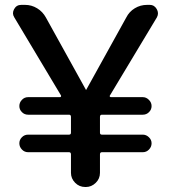

<svg xmlns="http://www.w3.org/2000/svg" viewBox="-20 -750 685 770"><path d="M224.6 -367.2 37.1 -680.7Q27.3 -696.3 36.6 -713.4Q45.9 -730.5 65.4 -730.5H80.1Q106.4 -730.5 128.9 -716.8Q151.4 -703.1 164.1 -679.7L324.2 -390.6Q324.2 -389.6 325.2 -389.6Q326.2 -389.6 326.2 -390.6L486.3 -679.7Q498 -703.1 520.5 -716.8Q543 -730.5 570.3 -730.5H581.1Q598.6 -730.5 608.4 -713.9Q618.2 -697.3 609.4 -680.7L420.9 -367.2Q418.9 -365.2 420.4 -362.8Q421.9 -360.4 424.8 -360.4H552.7Q566.4 -360.4 577.1 -349.6Q587.9 -338.9 587.9 -324.7Q587.9 -310.5 577.6 -300.3Q567.4 -290 552.7 -290H388.7Q380.9 -290 380.9 -281.2V-217.8Q380.9 -210 388.7 -210H552.7Q566.4 -210 577.1 -199.7Q587.9 -189.5 587.9 -175.3Q587.9 -161.1 577.6 -150.4Q567.4 -139.6 552.7 -139.6H388.7Q380.9 -139.6 380.9 -130.9V-56.6Q380.9 -33.2 363.8 -16.6Q346.7 0 324.2 0H322.3Q297.9 0 281.2 -17.1Q264.6 -34.2 264.6 -56.6V-130.9Q264.6 -139.6 256.8 -139.6H92.8Q78.1 -139.6 67.9 -150.4Q57.6 -161.1 57.6 -175.3Q57.6 -189.5 67.9 -199.7Q78.1 -210 92.8 -210H256.8Q264.6 -210 264.6 -217.8V-281.2Q264.6 -290 256.8 -290H92.8Q78.1 -290 67.9 -300.3Q57.6 -310.5 57.6 -324.7Q57.6 -338.9 67.9 -349.6Q78.1 -360.4 92.8 -360.4H220.7Q223.6 -360.4 224.6 -362.8Q225.6 -365.2 224.6 -367.2Z"/></svg>

Font: Rounded Mgen+ 2p medium
Style: Regular
Weight: 500
Designer: [Source Han Sans]
Ryoko NISHIZUKA  (kana & ideographs); Paul D. Hunt (Latin, Greek & Cyrillic); Wenlong ZHANG  (bopomofo
Version: Version 1.059.20150602